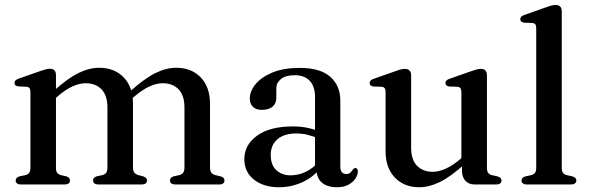

<svg xmlns="http://www.w3.org/2000/svg" viewBox="-20 -758 2421 789"><path d="M210 -450V-68Q210 -54.5 215 -48Q220 -41.5 229.5 -38.5L252 -33.5Q267.5 -28.5 267.5 -17Q267.5 0 245 0H66Q55 0 49.8 -4.5Q44.5 -9 44.5 -16Q44.5 -22.5 48.5 -26.8Q52.5 -31 61 -33.5L85 -38.5Q95 -41.5 100 -48Q105 -54.5 105 -67.5V-379.5Q105 -391 101.2 -395.8Q97.5 -400.5 89 -401.5L55 -403Q46.5 -404.5 43 -408Q39.5 -411.5 39.5 -417Q39.5 -423.5 43.5 -427.5Q47.5 -431.5 58.5 -435.5L142.5 -465Q158 -470.5 167.5 -473Q177 -475.5 185 -475.5Q197.5 -475.5 203.8 -468.8Q210 -462 210 -450ZM196 -344 176.5 -363.5 198.5 -382.5Q258 -436 302.2 -457.8Q346.5 -479.5 387.5 -479.5Q450.5 -479.5 488.5 -439.8Q526.5 -400 526.5 -332V-70Q526.5 -55.5 532.2 -48.5Q538 -41.5 548.5 -38.5L569 -33Q584 -28 584 -17Q584 0 562 0H385Q362.5 0 362.5 -17Q362.5 -28.5 377.5 -33.5L401 -38.5Q412 -41.5 416.8 -48.8Q421.5 -56 421.5 -70V-316Q421.5 -366 397.2 -391Q373 -416 332 -416Q307 -416 278.5 -403.2Q250 -390.5 217.5 -362.5ZM512 -344 493 -363.5 514.5 -382.5Q574.5 -436 618.8 -457.8Q663 -479.5 704 -479.5Q767 -479.5 805 -439.8Q843 -400 843 -332V-70Q843 -55.5 848.8 -48.2Q854.5 -41 864.5 -38.5L886 -33.5Q894.5 -31 898.5 -26.8Q902.5 -22.5 902.5 -16Q902.5 -9 897.2 -4.5Q892 0 880.5 0H701.5Q678.5 0 678.5 -17Q678.5 -28.5 694 -33.5L717.5 -38.5Q728 -41.5 733 -48.8Q738 -56 738 -70V-316Q738 -366 713.8 -391Q689.5 -416 648.5 -416Q623.5 -416 595 -403.2Q566.5 -390.5 533.5 -362.5Z M1281 -61V-71L1274.5 -74V-359.5Q1274.5 -403 1252.8 -426Q1231 -449 1191.5 -449Q1153.5 -449 1134.5 -433.2Q1115.5 -417.5 1115.5 -396V-357Q1115.5 -332.5 1099.8 -319.5Q1084 -306.5 1056.5 -306.5Q1032 -306.5 1019.2 -319.2Q1006.5 -332 1006.5 -353Q1006.5 -383.5 1030.5 -412.5Q1054.5 -441.5 1100 -460.2Q1145.5 -479 1211 -479Q1296 -479 1337.2 -442.5Q1378.5 -406 1378.5 -344.5V-74Q1378.5 -58 1384.8 -50.5Q1391 -43 1402 -43Q1414.5 -43 1419.8 -48.5Q1425 -54 1429 -60Q1431.5 -63 1434.2 -65.2Q1437 -67.5 1440.5 -67.5Q1445.5 -67.5 1448 -63.8Q1450.5 -60 1450.5 -54Q1450.5 -39.5 1440.8 -24.5Q1431 -9.5 1412 1Q1393 11.5 1365 11.5Q1325.5 11.5 1303.2 -7.2Q1281 -26 1281 -61ZM984 -104Q984 -163 1036.8 -200.8Q1089.5 -238.5 1183.5 -238.5Q1217.5 -238.5 1245.8 -232.2Q1274 -226 1295.5 -216L1287.5 -189.5Q1267 -198 1245.2 -203.8Q1223.5 -209.5 1197.5 -209.5Q1148 -209.5 1120.2 -185.8Q1092.5 -162 1092.5 -121Q1092.5 -80.5 1115.2 -59Q1138 -37.5 1174 -37.5Q1207 -37.5 1237.8 -52.5Q1268.5 -67.5 1290.5 -95.5L1301 -72.5Q1271.5 -32.5 1225 -10.5Q1178.5 11.5 1126.5 11.5Q1063.5 11.5 1023.8 -19.8Q984 -51 984 -104Z M1878.5 -57V-90.5L1876 -93V-379.5Q1876 -390.5 1872.2 -395.5Q1868.5 -400.5 1860 -401.5L1826 -402.5Q1817.5 -404 1814 -407.5Q1810.5 -411 1810.5 -416.5Q1810.5 -423 1814.5 -427.2Q1818.5 -431.5 1829.5 -435L1913.5 -464.5Q1928.5 -470 1938.2 -472.5Q1948 -475 1956 -475Q1968.5 -475 1974.8 -468.2Q1981 -461.5 1981 -449.5V-68Q1981 -54.5 1986 -47.8Q1991 -41 2000.5 -38.5L2023.5 -33.5Q2032.5 -31 2036.8 -26.8Q2041 -22.5 2041 -16Q2041 -9 2035.5 -4.5Q2030 0 2018.5 0H1929.5Q1906.5 0 1892.5 -15.2Q1878.5 -30.5 1878.5 -57ZM1564.5 -136V-379.5Q1564.5 -390.5 1560.8 -395.5Q1557 -400.5 1548.5 -401.5L1514.5 -402.5Q1506 -404 1502.5 -407.5Q1499 -411 1499 -416.5Q1499 -423 1503 -427.2Q1507 -431.5 1518 -435L1602 -464.5Q1618 -470.5 1627.5 -472.8Q1637 -475 1643.5 -475Q1656.5 -475 1663 -468.2Q1669.5 -461.5 1669.5 -449.5V-151.5Q1669.5 -101.5 1693.8 -76.8Q1718 -52 1758.5 -52Q1783 -52 1811.5 -64.8Q1840 -77.5 1873 -105.5L1894.5 -123.5L1913.5 -104.5L1891.5 -85.5Q1832.5 -32 1788 -10.2Q1743.5 11.5 1703 11.5Q1641 11.5 1602.8 -28.2Q1564.5 -68 1564.5 -136Z M2288.5 -712V-68Q2288.5 -54.5 2293.5 -47.8Q2298.5 -41 2308.5 -38.5L2331 -33.5Q2340 -31 2344.2 -26.8Q2348.5 -22.5 2348.5 -16Q2348.5 -9 2343 -4.5Q2337.5 0 2326 0H2145Q2134 0 2128.5 -4.5Q2123 -9 2123 -16Q2123 -22.5 2127.2 -26.8Q2131.5 -31 2140 -33.5L2164 -38.5Q2173.5 -41.5 2178.5 -48Q2183.5 -54.5 2183.5 -67.5V-641.5Q2183.5 -653 2179.8 -658Q2176 -663 2167.5 -663.5L2133.5 -665Q2125 -666.5 2121.5 -670Q2118 -673.5 2118 -679Q2118 -685.5 2122.2 -689.8Q2126.5 -694 2137.5 -697.5L2221 -727Q2237 -733 2246.5 -735.2Q2256 -737.5 2263 -737.5Q2276 -737.5 2282.2 -730.8Q2288.5 -724 2288.5 -712Z"/></svg>

Font: Fraunces 17pt
Style: Regular
Weight: 400
Version: Version 1.000;[b76b70a41]